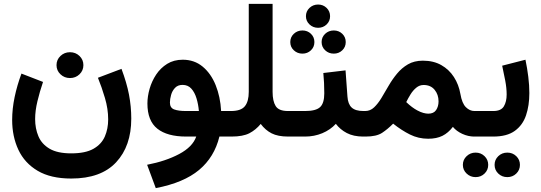

<svg xmlns="http://www.w3.org/2000/svg" viewBox="-20 -702 2783 987"><path d="M270.5 -367.2Q270.5 -395 290.8 -414.3Q311 -433.6 339.8 -433.6Q368.7 -433.6 388.7 -414.3Q408.7 -395 408.7 -367.2Q408.7 -339.4 388.7 -320.1Q368.7 -300.8 339.8 -300.8Q311 -300.8 290.8 -320.1Q270.5 -339.4 270.5 -367.2ZM346.2 86.4Q418.9 86.4 460.2 63Q501.5 39.6 518.8 0Q536.1 -39.6 536.1 -88.4Q536.1 -142.1 519.5 -198.2Q502.9 -254.4 483.4 -302.2L604.5 -348.1Q631.3 -276.9 643.1 -215.6Q654.8 -154.3 654.8 -92.3Q654.8 48.8 576.9 132.3Q499 215.8 346.2 215.8Q240.7 215.8 173.6 176Q106.4 136.2 74.5 67.9Q42.5 -0.5 42.5 -85.4Q42.5 -142.6 55.2 -203.1Q67.9 -263.7 90.3 -323.7L201.2 -280.8Q184.1 -230.5 172.4 -181.6Q160.6 -132.8 160.6 -89.8Q160.6 -41.5 177.5 -1.5Q194.3 38.6 234.9 62.5Q275.4 86.4 346.2 86.4Z M919.4 -395Q979 -395 1021.7 -359.6Q1064.5 -324.2 1088.6 -264.4Q1112.8 -204.6 1116.7 -131.3H1157.7V0H1107.9Q1082 106 1003.4 171.6Q924.8 237.3 780.8 265.1L736.3 145Q832 126.5 901.1 89.8Q970.2 53.2 988.8 0H937Q839.8 0 788.8 -40.5Q737.8 -81.1 737.8 -169.9Q737.8 -206.1 749 -245.4Q760.3 -284.7 782.7 -318.6Q805.2 -352.5 839.4 -373.8Q873.5 -395 919.4 -395ZM935.5 -131.3H1002.4Q999.5 -165.5 990.2 -196.3Q981 -227.1 963.6 -246.3Q946.3 -265.6 918.5 -265.6Q894 -265.6 879.6 -250.2Q865.2 -234.9 859.4 -213.6Q853.5 -192.4 853.5 -174.8Q853.5 -147.5 875.5 -139.4Q897.5 -131.3 935.5 -131.3Z M1258.8 -230V-682.1H1381.3V-229.5Q1381.3 -182.1 1397.2 -156.7Q1413.1 -131.3 1460 -131.3H1475.6V0H1460.9Q1408.7 0 1376.2 -16.6Q1343.8 -33.2 1320.3 -64.9Q1294.9 -34.2 1262 -17.1Q1229 0 1170.4 0H1138.2V-131.3H1167.5Q1218.8 -131.3 1238.8 -156Q1258.8 -180.7 1258.8 -230Z M1552.7 -618.7Q1552.7 -644 1571 -661.4Q1589.4 -678.7 1615.2 -678.7Q1641.1 -678.7 1658.9 -661.4Q1676.8 -644 1676.8 -618.7Q1676.8 -593.3 1658.9 -576.2Q1641.1 -559.1 1615.2 -559.1Q1589.4 -559.1 1571 -576.4Q1552.7 -593.8 1552.7 -618.7ZM1633.3 -485.8Q1633.3 -511.2 1651.6 -528.3Q1669.9 -545.4 1695.8 -545.4Q1721.7 -545.4 1739.5 -528.3Q1757.3 -511.2 1757.3 -485.8Q1757.3 -460.4 1739.5 -443.4Q1721.7 -426.3 1695.8 -426.3Q1669.9 -426.3 1651.6 -443.4Q1633.3 -460.4 1633.3 -485.8ZM1472.2 -485.8Q1472.2 -511.2 1490.5 -528.3Q1508.8 -545.4 1534.7 -545.4Q1560.5 -545.4 1578.4 -528.3Q1596.2 -511.2 1596.2 -485.8Q1596.2 -460.4 1578.4 -443.4Q1560.5 -426.3 1534.7 -426.3Q1508.8 -426.3 1490.5 -443.4Q1472.2 -460.4 1472.2 -485.8ZM1456.1 -131.3H1548.8Q1604 -131.3 1625.5 -151.4Q1647 -171.4 1647 -222.2Q1647 -249.5 1645.8 -275.4Q1644.5 -301.3 1642.1 -326.7L1756.3 -340.3L1766.1 -205.6Q1768.6 -167 1787.8 -149.2Q1807.1 -131.3 1848.1 -131.3H1858.4V0H1847.2Q1797.4 0 1762.9 -18.1Q1728.5 -36.1 1706.5 -65.4Q1677.7 -34.2 1636.5 -17.1Q1595.2 0 1548.8 0H1456.1Z M1859.9 0H1838.4L1838.9 -131.3H1857.4Q1883.3 -131.3 1903.1 -150.1Q1922.9 -168.9 1940.7 -198.2Q1958.5 -227.5 1977.5 -260.7Q1996.6 -293.9 2020.8 -323.2Q2044.9 -352.5 2077.1 -371.3Q2109.4 -390.1 2153.8 -390.1Q2208.5 -390.1 2248.5 -367.4Q2288.6 -344.7 2313.5 -305.9Q2338.4 -267.1 2346.7 -219.2Q2355 -170.4 2375 -150.9Q2395 -131.3 2418.5 -131.3H2431.2V0H2418Q2386.7 0 2356.4 -13.9Q2326.2 -27.8 2308.1 -49.8Q2284.2 -18.6 2254.2 -3.7Q2224.1 11.2 2181.2 11.2Q2130.9 11.2 2087.4 -10.5Q2043.9 -32.2 2001 -66.4Q1973.1 -38.1 1944.1 -19Q1915 0 1859.9 0ZM2157.7 -265.1Q2136.7 -265.1 2119.9 -251.2Q2103 -237.3 2090.3 -216.8Q2077.6 -196.3 2068.4 -177.2Q2083.5 -162.6 2097.7 -152.1Q2111.8 -141.6 2124.5 -134.8Q2141.6 -125.5 2156 -121.6Q2170.4 -117.7 2181.6 -117.7Q2209.5 -117.7 2221.9 -136.2Q2234.4 -154.8 2234.4 -181.2Q2234.4 -215.8 2214.1 -240.5Q2193.8 -265.1 2157.7 -265.1Z M2516.1 0H2410.6V-131.3H2516.1Q2555.7 -131.3 2570.1 -155.3Q2584.5 -179.2 2584.5 -216.3Q2584.5 -249.5 2577.1 -288.3Q2569.8 -327.1 2561.5 -364.3L2681.2 -395Q2690.4 -350.6 2695.8 -306.9Q2701.2 -263.2 2701.2 -223.6Q2701.2 -159.7 2684.1 -109.1Q2667 -58.6 2626.5 -29.3Q2585.9 0 2516.1 0ZM2522.5 145.5Q2522.5 119.1 2541.5 100.8Q2560.5 82.5 2587.9 82.5Q2615.2 82.5 2634 100.8Q2652.8 119.1 2652.8 145.5Q2652.8 171.9 2634 190.2Q2615.2 208.5 2587.9 208.5Q2560.5 208.5 2541.5 190.2Q2522.5 171.9 2522.5 145.5ZM2359.4 145.5Q2359.4 119.1 2378.7 100.8Q2397.9 82.5 2424.8 82.5Q2452.1 82.5 2470.9 100.8Q2489.7 119.1 2489.7 145.5Q2489.7 171.9 2470.9 190.2Q2452.1 208.5 2424.8 208.5Q2397.9 208.5 2378.7 190.2Q2359.4 171.9 2359.4 145.5Z"/></svg>

Font: Vazirmatn RD UI FD
Style: Bold
Weight: 700
Designer: Saber Rastikerdar
Foundry: Saber Rastikerdar
Version: Version 33.003